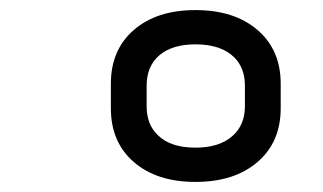

<svg xmlns="http://www.w3.org/2000/svg" viewBox="-20 -730 640 381"><path d="M368 -710Q445 -710 491 -670.5Q537 -631 537 -564V-515Q537 -448 491 -408.5Q445 -369 368 -369Q291 -369 245.5 -408.5Q200 -448 200 -515V-564Q200 -631 245.5 -670.5Q291 -710 368 -710ZM368 -437Q414 -437 440 -459Q466 -481 466 -519V-560Q466 -595 445 -616Q419 -642 368 -642Q322 -642 296.5 -620.5Q271 -599 271 -560V-519Q271 -483 293 -462Q318 -437 368 -437Z"/></svg>

Font: Recursive Sn Lnr St
Style: Italic
Weight: 400
Italic angle: -15°
Version: Version 1.079;hotconv 1.0.112;makeotfexe 2.5.65598; ttfautoh